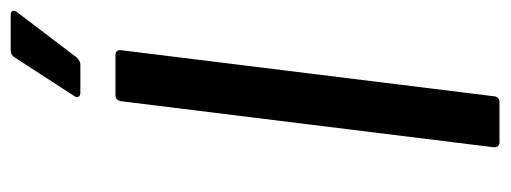

<svg xmlns="http://www.w3.org/2000/svg" viewBox="-310 -620 931 350"><g transform="rotate(-90 155.0 -445.5)"><path d="M61 -10 145 -690Q147 -700 156 -700H230Q234 -700 236.5 -697Q239 -694 238 -690L154 -10Q154 -6 151 -3Q148 0 144 0H70Q61 0 61 -10ZM155 -776 225 -884Q229 -891 238 -891H303Q308 -891 309.5 -887.5Q311 -884 307 -879L225 -771Q218 -764 212 -764H161Q155 -764 153 -767.5Q151 -771 155 -776Z"/></g></svg>

Font: Barlow Medium
Style: Italic
Weight: 500
Italic angle: -7°
Designer: Jeremy Tribby
Foundry: Tribby Type
Version: Version 1.408